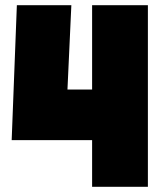

<svg xmlns="http://www.w3.org/2000/svg" viewBox="-20 -720 625 740"><path d="M25 -180 45 -700H255L240 -375H335V-700H550V0H335V-180Z"/></svg>

Font: Tektur SemiCondensed Black
Style: Regular
Weight: 900
Width: 4
Designer: Adam Jagosz
Foundry: Adam Jagosz
Version: Version 1.005;gftools[0.9.30]